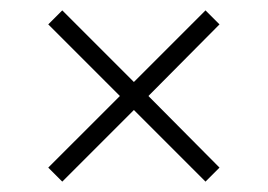

<svg xmlns="http://www.w3.org/2000/svg" viewBox="-20 -466 517 370"><path d="M100 -116 73 -143 211 -281 73 -419 100 -446 238 -308 376 -446 403 -419 266 -281 403 -143 376 -116 238 -254Z"/></svg>

Font: Piazzolla SC ExtraLight
Style: Regular
Weight: 200
Designer: Juan Pablo del Peral
Foundry: Huerta Tipografica
Version: Version 1.330